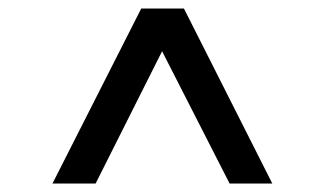

<svg xmlns="http://www.w3.org/2000/svg" viewBox="-20 -707 760 450"><path d="M103 -276.9 311 -687H411.1L618.2 -276.9H518.1L359.9 -586.9L204.1 -276.9Z"/></svg>

Font: Archivo Expanded SemiBold
Style: Regular
Weight: 600
Width: 7
Designer: Hector Gatti
Foundry: Omnibus-Type
Version: Version 2.001